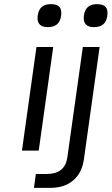

<svg xmlns="http://www.w3.org/2000/svg" viewBox="-20 -727 539 927"><path d="M167 0H86L156 -500H237ZM206 113Q293 113 305 34L380 -500H461L385 43Q376 107 334 143.5Q292 180 223 180H144L153 113ZM225 -707Q255 -707 267 -693.5Q279 -680 275 -651Q268 -596 211 -596Q155 -596 162 -651Q169 -707 225 -707ZM448 -707Q478 -707 490 -693.5Q502 -680 498 -651Q491 -596 434 -596Q378 -596 385 -651Q392 -707 448 -707Z"/></svg>

Font: Fivo Sans Modern
Style: Italic
Weight: 400
Designer: Alexander Slobzheninov
Foundry: Alexander Slobzheninov
Version: 1.0